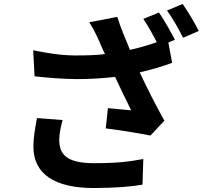

<svg xmlns="http://www.w3.org/2000/svg" viewBox="-20 -891 1040 966"><path d="M166 -297C157 -250 148 -196 148 -154C148 -16 254 55 452 55C555 55 642 48 697 38L701 -91C630 -78 575 -70 453 -70C313 -70 278 -116 278 -188C278 -217 287 -260 295 -287ZM701 -796C724 -763 749 -717 769 -679C728 -664 682 -651 634 -640C610 -698 588 -749 570 -806L429 -779C451 -744 461 -724 479 -684C487 -664 497 -642 508 -619C461 -613 415 -612 359 -612C287 -612 209 -625 147 -638L154 -507C206 -501 301 -493 364 -493C432 -493 500 -497 559 -504C586 -445 618 -381 640 -336C610 -338 555 -344 523 -347L512 -245C585 -236 683 -220 737 -209L807 -284C765 -359 719 -449 683 -527C744 -541 802 -558 846 -575L827 -677L860 -691C841 -728 805 -792 780 -828ZM820 -838C848 -801 880 -743 901 -701L980 -735C963 -770 926 -833 899 -871Z"/></svg>

Font: Noto Sans Japanese Bold
Style: Bold
Weight: 700
Designer: Ryoko NISHIZUKA (kana & ideographs); Paul D. Hunt (Latin, Greek & Cyrillic); Wenlong ZHANG (bopomofo); Sandoll Communica
Foundry: Adobe Systems Incorporated
Version: Version 1.000;PS 1;hotconv 1.0.78;makeotf.lib2.5.61930